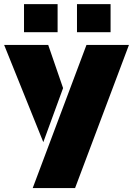

<svg xmlns="http://www.w3.org/2000/svg" viewBox="-27 -738 650 938"><path d="M132.8 180.7 395.5 -518.6H603L339.8 180.7ZM184.6 -43.5 -6.8 -518.6H208.5L281.2 -307.6ZM349.1 -580.6V-717.8H513.2V-580.6ZM90.3 -580.6V-717.8H254.4V-580.6Z"/></svg>

Font: Black Ops One
Style: Regular
Weight: 400
Designer: James Grieshaber, Eben Sorkin
Foundry: Sorkin Type Co.
Version: Version 1.004; ttfautohint (v1.8.4.7-5d5b)